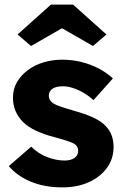

<svg xmlns="http://www.w3.org/2000/svg" viewBox="-20 -800 535 830"><path d="M18 -82 115 -166Q146 -135 185 -120.5Q224 -106 259 -106Q273 -106 284 -109Q295 -112 302.5 -117.5Q310 -123 314 -130.5Q318 -138 318 -148Q318 -168 300 -179Q291 -184 270 -191Q249 -198 216 -207Q169 -219 134.5 -235.5Q100 -252 78 -274Q58 -295 47 -320.5Q36 -346 36 -378Q36 -415 53.5 -445Q71 -475 100.5 -497Q130 -519 168.5 -530.5Q207 -542 248 -542Q292 -542 332 -532Q372 -522 406.5 -504Q441 -486 468 -461L384 -367Q366 -384 343.5 -397.5Q321 -411 297 -419Q273 -427 253 -427Q238 -427 226.5 -424.5Q215 -422 207 -416.5Q199 -411 195 -403.5Q191 -396 191 -386Q191 -376 196.5 -367Q202 -358 212 -352Q222 -346 244 -338.5Q266 -331 304 -320Q351 -307 385 -291Q419 -275 439 -253Q455 -236 463 -213.5Q471 -191 471 -165Q471 -114 442.5 -74.5Q414 -35 364 -12.5Q314 10 250 10Q172 10 112.5 -15Q53 -40 18 -82ZM200 -780H296L440 -651L382 -601L248 -678L114 -601L56 -651Z"/></svg>

Font: Mach
Style: Bold
Weight: 700
Version: Version 1.002